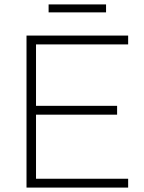

<svg xmlns="http://www.w3.org/2000/svg" viewBox="-20 -849 652 869"><path d="M100 -688H560V-648H143V-370H510V-330H143V-40H560V0H100ZM200 -829H460V-793H200Z"/></svg>

Font: Roundo Light
Style: Regular
Weight: 300
Designer: Namrata Goyal (Gurmukhi), Shiva Nallaperumal (Latin)
Foundry: Indian Type Foundry
Version: Version 1.000;PS 1.0;hotconv 1.0.88;makeotf.lib2.5.647800